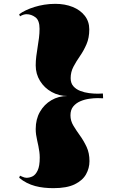

<svg xmlns="http://www.w3.org/2000/svg" viewBox="-20 -840 637 1000"><path d="M268 -820Q318 -820 358 -804Q398 -788 421.5 -758Q445 -728 445 -687Q445 -643 430.5 -609.5Q416 -576 396.5 -548Q377 -520 362.5 -492.5Q348 -465 348 -433Q348 -407 362 -391Q376 -375 398 -366.5Q420 -358 444 -355Q468 -352 489 -352L516 -353L517 -328L489 -329Q469 -329 444.5 -325.5Q420 -322 398 -312.5Q376 -303 361.5 -285.5Q347 -268 347 -239Q347 -211 362 -186Q377 -161 396.5 -134Q416 -107 431 -75Q446 -43 446 -1Q446 36 428 68Q410 100 369 120Q328 140 258 140Q234 140 210 137.5Q186 135 163.5 129Q141 123 120 112.5Q99 102 80 86L84 75Q91 78 96.5 80.5Q102 83 107.5 84.5Q113 86 118 86Q134 86 149.5 78.5Q165 71 176 48Q187 25 187 -19Q187 -34 185 -49Q183 -64 180 -79Q177 -94 173.5 -109Q170 -124 168 -138.5Q166 -153 166 -168Q166 -219 188 -257.5Q210 -296 247.5 -318Q285 -340 331 -340Q287 -340 249 -361Q211 -382 188.5 -418.5Q166 -455 166 -499Q166 -523 169 -547Q172 -571 176 -595Q180 -619 183 -642.5Q186 -666 186 -690Q186 -734 164.5 -750Q143 -766 118 -766Q111 -766 102.5 -763.5Q94 -761 84 -755L80 -766Q95 -777 115 -786.5Q135 -796 159 -803.5Q183 -811 210.5 -815.5Q238 -820 268 -820Z"/></svg>

Font: Kalnia
Style: Bold
Weight: 700
Designer: Frida Medrano
Foundry: Frida Medrano
Version: Version 1.105